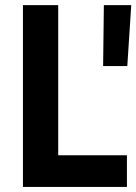

<svg xmlns="http://www.w3.org/2000/svg" viewBox="-20 -740 540 760"><path d="M70.8 -719.7H210.4V-125.5H482.4V0H70.8ZM391.1 -719.7H499.5L483.9 -478.5H388.2Z"/></svg>

Font: Reddit Sans
Style: Bold
Weight: 700
Designer: Stephen Hutchings
Foundry: Reddit
Version: Version 1.013